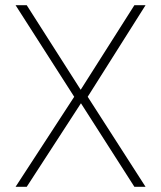

<svg xmlns="http://www.w3.org/2000/svg" viewBox="-20 -720 621 740"><path d="M83 -700 291 -374 498 -700H541L318 -347L541 0H498L292 -322L83 0H40L266 -347L40 -700Z"/></svg>

Font: TypoPRO Titillium Text
Style: 1 wt
Weight: 100
Designer: Accademia di Belle Arti di Urbino and others
Foundry: Accademia di Belle Arti di Urbino and others.
Version: Version 25.000